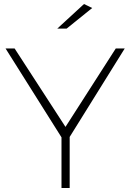

<svg xmlns="http://www.w3.org/2000/svg" viewBox="-20 -942 653 962"><path d="M314 -798.8H267.1L400.9 -921.9L441.9 -901.9ZM329.1 -255.9V0H288.1V-253.9L7.8 -699.2H53.2L308.1 -306.2L560.1 -699.2H605Z"/></svg>

Font: Montserrat Ultra Light
Style: Regular
Weight: 200
Designer: Julieta Ulanovsky
Foundry: Julieta Ulanovsky
Version: Version 3.001;PS 003.001;hotconv 1.0.70;makeotf.lib2.5.58329